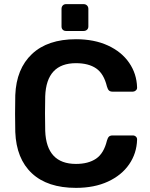

<svg xmlns="http://www.w3.org/2000/svg" viewBox="-20 -900 725 930"><path d="M348 10Q210 10 134.5 -60.5Q59 -131 54 -261Q53 -288 53 -349Q53 -411 54 -439Q59 -567 135 -638.5Q211 -710 348 -710Q437 -710 503 -679.5Q569 -649 605.5 -596Q642 -543 644 -477V-475Q644 -467 637.5 -461.5Q631 -456 623 -456H526Q514 -456 508 -461.5Q502 -467 498 -481Q483 -543 446 -568.5Q409 -594 348 -594Q205 -594 199 -434Q198 -407 198 -351Q198 -295 199 -266Q205 -106 348 -106Q408 -106 445.5 -131.5Q483 -157 498 -219Q502 -233 508 -238.5Q514 -244 526 -244H623Q632 -244 638 -238.5Q644 -233 644 -225Q644 -224 644 -223Q642 -157 605.5 -104Q569 -51 503 -20.5Q437 10 348 10ZM300 -750Q290 -750 284 -756Q278 -762 278 -772V-857Q278 -867 284 -873.5Q290 -880 300 -880H385Q395 -880 401.5 -873.5Q408 -867 408 -857V-772Q408 -762 401.5 -756Q395 -750 385 -750Z"/></svg>

Font: Rubik AZ
Style: Regular
Weight: 500
Designer: Hubert and Fischer
Foundry: Hubert & Fischer
Version: Version 2.000